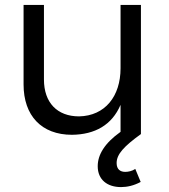

<svg xmlns="http://www.w3.org/2000/svg" viewBox="-20 -546 688 782"><path d="M554 0V-526H471V-268C471 -154 408 -74 302 -72C213 -72 159 -128 159 -222V-526H76V-202C76 -75 149 3 273 3C367 2 436 -37 471 -119V-9C405 38 378 85 378 131C378 186 417 216 473 216C498 216 525 210 553 195L531 142C518 151 502 154 490 154C470 154 455 144 455 118C455 82 485 50 554 0Z"/></svg>

Font: Juman Normal
Style: Regular
Weight: 300
Designer: Bandar Raffah (Arabic) Julieta Ulanovsky (Latin)
Foundry: Caramella
Version: Version 5.022;PS 005.022;hotconv 1.0.88;makeotf.lib2.5.64775